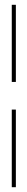

<svg xmlns="http://www.w3.org/2000/svg" viewBox="-20 -749 114 799"><path d="M46 -729V-408H29V-729ZM29 30V-293H46V30Z"/></svg>

Font: Moniqa Cond Heading
Style: Regular
Weight: 400
Width: 3
Designer: Rajesh Rajput
Foundry: Rajesh Rajput
Version: Version 1.000